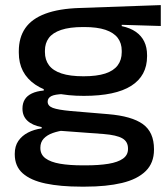

<svg xmlns="http://www.w3.org/2000/svg" viewBox="-20 -524 642 735"><path d="M301 -157Q178.5 -157 115.2 -200Q52 -243 52 -322V-328Q52 -380.5 76.8 -416.2Q101.5 -452 153.5 -471.5Q205.5 -491 286 -493.5L595.5 -504.5V-424.5L446 -429V-424Q479 -417 500.2 -402Q521.5 -387 532.2 -364.8Q543 -342.5 543 -313V-308.5Q543 -234 482.5 -195.5Q422 -157 301 -157ZM297 109H307.5Q359 109 395.2 103Q431.5 97 450.8 83.2Q470 69.5 470 46.5V44.5Q470 18 448.2 5.5Q426.5 -7 376.5 -11L200.5 -24L231 -26Q203.5 -22.5 181.8 -14.8Q160 -7 147.2 6.8Q134.5 20.5 134.5 41.5V42.5Q134.5 67.5 154 82Q173.5 96.5 209.8 102.8Q246 109 297 109ZM290 190.5Q211.5 190.5 154.5 178.5Q97.5 166.5 67 139.5Q36.5 112.5 36.5 66.5V65Q36.5 35.5 50.2 15.5Q64 -4.5 87.2 -16.5Q110.5 -28.5 139.5 -32.5V-37.5Q104 -44 85 -61.8Q66 -79.5 66 -108V-108.5Q66 -128.5 74.8 -143Q83.5 -157.5 101.8 -166.2Q120 -175 147.5 -177.5V-190.5L265.5 -162.5L223.5 -164Q189.5 -163 176 -155.8Q162.5 -148.5 162.5 -135V-134.5Q162.5 -118.5 182.2 -111Q202 -103.5 251 -99L394 -87Q484.5 -79.5 527 -48.8Q569.5 -18 569.5 47V49Q569.5 100 537.5 131.2Q505.5 162.5 446.5 176.5Q387.5 190.5 306 190.5ZM299.5 -232Q350.5 -232 382.8 -242.5Q415 -253 430.5 -273.8Q446 -294.5 446 -324V-330Q446 -358.5 430.8 -378.8Q415.5 -399 383.8 -409.8Q352 -420.5 302 -420.5H298.5Q246.5 -420.5 214 -409.5Q181.5 -398.5 166.8 -378.5Q152 -358.5 152 -330V-324.5Q152 -295 167.5 -274.2Q183 -253.5 215.5 -242.8Q248 -232 299.5 -232Z"/></svg>

Font: Anek Gurmukhi Medium SemiExpanded
Style: Regular
Weight: 500
Width: 6
Version: Version 1.003